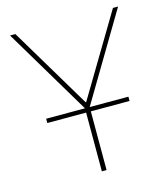

<svg xmlns="http://www.w3.org/2000/svg" viewBox="-106 -781 757 865"><g transform="rotate(-15 273.0 -349.0)"><path d="M262.2 0V-273.9H81.1V-293.9H262.2L21 -698.2H45.9L272 -319.8H274.9L501 -698.2H524.9L284.2 -293.9H464.8V-273.9H284.2V0Z"/></g></svg>

Font: Anuphan Thin
Style: Regular
Weight: 250
Designer: Mike Abbink, Paul van der Laan, Pieter van Rosmalen, Mint Tantisuwanna
Foundry: Bold Monday; Cadson Demak
Version: Version 3.002;hotconv 1.0.109;makeotfexe 2.5.65596